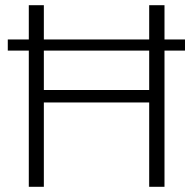

<svg xmlns="http://www.w3.org/2000/svg" viewBox="-20 -720 744 740"><path d="M91 -700H149V-347L135 -373H567L555 -347V-700H614V0H555V-354L567 -325H135L149 -354V0H91ZM693 -568V-525H10V-568Z"/></svg>

Font: Pathway Extreme 8pt Thin 12pt
Style: Regular
Weight: 100
Version: Version 1.001;gftools[0.9.26]